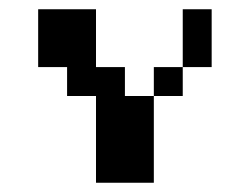

<svg xmlns="http://www.w3.org/2000/svg" viewBox="-20 -395 540 415"><path d="M62.5 -375H187.5V-250H250V-187.5H312.5V0H187.5V-187.5H125V-250H62.5ZM375 -375H437.5V-250H375ZM312.5 -250H375V-187.5H312.5Z"/></svg>

Font: Half Eighties
Style: Regular
Weight: 400
Monospace: yes
Designer: Jayvee Enaguas (HarvettFox96)
Version: 20191127.01dev02